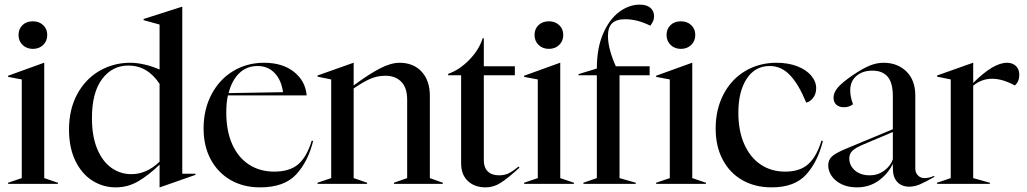

<svg xmlns="http://www.w3.org/2000/svg" viewBox="-20 -794 4433 829"><path d="M15 -5 74 -25V-451L15 -462V-467L170 -523H171V-25L230 -5V0H15ZM60 -643Q60 -669 77 -685.5Q94 -702 122 -702Q149 -702 166.5 -685.5Q184 -669 184 -643Q184 -617 166.5 -600Q149 -583 122 -583Q95 -583 77.5 -600Q60 -617 60 -643Z M278 -235Q278 -322 313.5 -387.5Q349 -453 409.5 -488Q470 -523 542 -523Q600 -523 669 -494V-688L600 -707V-712L766 -765H767V-44H824V-39L670 15H669V-83Q621 -37 576.5 -11Q532 15 480 15Q425 15 379 -14Q333 -43 305.5 -99.5Q278 -156 278 -235ZM547 -42Q613 -42 669 -96V-432Q617 -511 534 -511Q465 -511 421 -453Q377 -395 377 -284Q377 -205 400 -150.5Q423 -96 461.5 -69Q500 -42 547 -42Z M859 -239Q859 -322 893.5 -387Q928 -452 987.5 -487.5Q1047 -523 1120 -523Q1200 -523 1249.5 -483.5Q1299 -444 1304 -382H964Q957 -351 957 -308Q957 -229 982.5 -171.5Q1008 -114 1055 -83.5Q1102 -53 1164 -53Q1231 -53 1268 -85Q1305 -117 1326 -187L1332 -185Q1310 -96 1258.5 -40.5Q1207 15 1103 15Q1031 15 976 -16.5Q921 -48 890 -105.5Q859 -163 859 -239ZM1202 -396Q1195 -448 1166 -478.5Q1137 -509 1092 -509Q1045 -509 1013 -478Q981 -447 967 -392Z M1351 -5 1410 -25V-451L1351 -463V-468L1506 -523H1507V-425Q1573 -474 1620.5 -498.5Q1668 -523 1705 -523Q1765 -523 1800.5 -484.5Q1836 -446 1836 -380V-25L1892 -5V0H1681V-5L1738 -25V-364Q1738 -415 1712.5 -441Q1687 -467 1644 -467Q1610 -467 1579.5 -454Q1549 -441 1507 -412V-25L1565 -5V0H1351Z M1971 -89V-469H1915V-475Q1965 -493 2007 -536.5Q2049 -580 2064 -629H2069V-508H2203V-469H2069V-101Q2069 -71 2086 -54Q2103 -37 2135 -37Q2159 -37 2177 -46Q2195 -55 2219 -75L2223 -70Q2170 -22 2140 -3.5Q2110 15 2077 15Q2029 15 2000 -12.5Q1971 -40 1971 -89Z M2243 -5 2302 -25V-451L2243 -462V-467L2398 -523H2399V-25L2458 -5V0H2243ZM2288 -643Q2288 -669 2305 -685.5Q2322 -702 2350 -702Q2377 -702 2394.5 -685.5Q2412 -669 2412 -643Q2412 -617 2394.5 -600Q2377 -583 2350 -583Q2323 -583 2305.5 -600Q2288 -617 2288 -643Z M2499 -5 2557 -25V-469H2478V-474L2557 -498Q2557 -586 2584 -648.5Q2611 -711 2653.5 -742.5Q2696 -774 2742 -774Q2772 -774 2788 -760.5Q2804 -747 2804 -724Q2804 -711 2799.5 -702Q2795 -693 2788 -683Q2732 -711 2679 -711Q2641 -711 2623 -693.5Q2605 -676 2605 -639Q2605 -608 2615 -573Q2625 -538 2639 -508H2785V-469H2655V-25L2725 -5V0H2499Z M2813 -5 2872 -25V-451L2813 -462V-467L2968 -523H2969V-25L3028 -5V0H2813ZM2858 -643Q2858 -669 2875 -685.5Q2892 -702 2920 -702Q2947 -702 2964.5 -685.5Q2982 -669 2982 -643Q2982 -617 2964.5 -600Q2947 -583 2920 -583Q2893 -583 2875.5 -600Q2858 -617 2858 -643Z M3070 -239Q3070 -322 3104 -387Q3138 -452 3198 -487.5Q3258 -523 3333 -523Q3383 -523 3422 -508Q3461 -493 3482.5 -467.5Q3504 -442 3504 -413Q3504 -388 3490.5 -371Q3477 -354 3461 -351Q3429 -429 3391.5 -469Q3354 -509 3303 -509Q3240 -509 3204 -454Q3168 -399 3168 -307Q3168 -229 3193.5 -171.5Q3219 -114 3264.5 -83.5Q3310 -53 3370 -53Q3434 -53 3470 -85.5Q3506 -118 3527 -187L3533 -185Q3511 -96 3461 -40.5Q3411 15 3312 15Q3240 15 3185.5 -16Q3131 -47 3100.5 -104.5Q3070 -162 3070 -239Z M3556 -80Q3556 -103 3571.5 -118Q3587 -133 3633 -152L3835 -236V-379Q3835 -437 3812.5 -463Q3790 -489 3747 -489Q3704 -489 3677.5 -466Q3651 -443 3651 -404Q3651 -376 3663 -344Q3647 -331 3624 -331Q3603 -331 3591 -342Q3579 -353 3579 -373Q3579 -394 3597 -415.5Q3615 -437 3660 -468Q3704 -498 3734.5 -510.5Q3765 -523 3795 -523Q3855 -523 3893.5 -485.5Q3932 -448 3932 -381V-66Q3932 -48 3943.5 -36.5Q3955 -25 3972 -25Q3991 -25 4014 -35V-30Q3975 -8 3952 2Q3929 12 3906 12Q3873 12 3854 -8.5Q3835 -29 3835 -68V-87Q3814 -43 3773.5 -14Q3733 15 3680 15Q3642 15 3614 1.5Q3586 -12 3571 -34Q3556 -56 3556 -80ZM3736 -37Q3770 -37 3797.5 -57Q3825 -77 3835 -106V-224L3707 -170Q3672 -155 3659.5 -142Q3647 -129 3647 -110Q3647 -79 3671.5 -58Q3696 -37 3736 -37Z M4026 -5 4085 -25V-451L4026 -463V-468L4181 -523H4182V-436Q4269 -523 4328 -523Q4352 -523 4366.5 -509Q4381 -495 4381 -471Q4381 -442 4362 -425Q4308 -454 4264 -454Q4218 -454 4182 -424V-25L4254 -5V0H4026Z"/></svg>

Font: Nyght Serif
Style: Regular
Weight: 400
Designer: Maksym Kobuzan
Version: Version 0.410;July 4, 2025;FontCreator 15.0.0.2958 64-bit